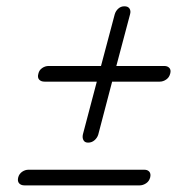

<svg xmlns="http://www.w3.org/2000/svg" viewBox="-20 -652 570 595"><path d="M253 -210Q242.5 -210 238.5 -217.8Q234.5 -225.5 237 -236L280 -399H118Q107 -399 101.2 -405.5Q95.5 -412 99 -424Q101.5 -435 110.8 -441.2Q120 -447.5 130.5 -447.5H293L335.5 -607.5Q338.5 -618 346.5 -625.2Q354.5 -632.5 365.5 -632.5Q377 -632.5 381.5 -625.2Q386 -618 383 -607.5L340.5 -447.5H489.5Q499.5 -447.5 505 -441.2Q510.5 -435 507.5 -424Q504.5 -412 495 -405.5Q485.5 -399 475 -399H327.5L284.5 -235Q281.5 -225 273 -217.5Q264.5 -210 253 -210ZM36.5 -102.5Q39.5 -113.5 48.8 -119.8Q58 -126 68 -126H427.5Q437.5 -126 442.8 -119.8Q448 -113.5 445.5 -102.5Q442.5 -90.5 432.8 -84Q423 -77.5 412.5 -77.5H56Q45 -77.5 39.2 -84Q33.5 -90.5 36.5 -102.5Z"/></svg>

Font: Fraunces 72pt S100 Light
Style: Italic
Weight: 300
Italic angle: -16°
Version: Version 1.000; ttfautohint (v1.8.3)